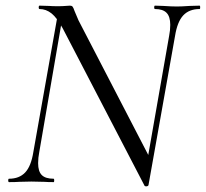

<svg xmlns="http://www.w3.org/2000/svg" viewBox="-20 -645 729 680"><path d="M120 -613Q117 -613 117 -619Q117 -625 120 -625L154 -624Q165 -623 185 -623Q201 -623 212 -624Q223 -625 228 -625Q234 -625 237 -621.5Q240 -618 244 -606Q252 -586 258 -573L513 -81L506 10Q506 12 503.5 13.5Q501 15 498 15Q492 15 491 11L203 -543Q182 -582 162.5 -597.5Q143 -613 120 -613ZM12 -12Q48 -12 69 -34Q90 -56 98 -106L186 -602L204 -600L119 -106Q115 -86 115 -67Q115 -38 128 -25Q141 -12 170 -12Q172 -12 172 -6Q172 0 170 0Q149 0 137 -1L91 -2L48 -1Q35 0 12 0Q9 0 9 -6Q9 -12 12 -12ZM493 -27 579 -518Q583 -538 583 -557Q583 -586 570 -599.5Q557 -613 529 -613Q526 -613 526 -619Q526 -625 529 -625L559 -624Q587 -622 607 -622Q623 -622 651 -624L687 -625Q689 -625 689 -619Q689 -613 687 -613Q650 -613 629 -590.5Q608 -568 600 -518L506 10Z"/></svg>

Font: Cormorant Garamond
Style: Italic
Weight: 400
Italic angle: -10°
Designer: Christian Thalmann (Catharsis Fonts)
Foundry: Catharsis Fonts
Version: Version 4.000